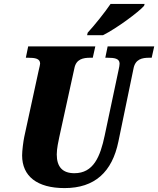

<svg xmlns="http://www.w3.org/2000/svg" viewBox="-20 -951 808 981"><path d="M425 -771H506C576 -806 688 -889 716 -921L719 -931H545C516 -888 463 -822 428 -784ZM310 10C464 10 553 -72 585 -228L662 -600C671 -649 706 -656 743 -656H755L768 -714H530L518 -656H529C565 -656 591 -652 591 -626C591 -620 589 -606 586 -594L515 -259C492 -149 457 -66 360 -66C300 -66 270 -98 270 -162C270 -192 279 -232 283 -251L360 -602C369 -649 404 -656 442 -656H454L467 -714H124L112 -656H123C159 -656 185 -652 185 -626C185 -620 182 -611 177 -588L104 -252C99 -228 93 -181 93 -157C93 -51 169 10 310 10Z"/></svg>

Font: Noto Serif Condensed Black
Style: Italic
Weight: 900
Width: 3
Italic angle: -12°
Designer: Monotype Design Team
Foundry: Monotype Imaging Inc.
Version: Version 2.013